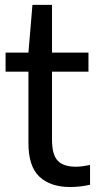

<svg xmlns="http://www.w3.org/2000/svg" viewBox="-20 -760 400 790"><path d="M269 9.5Q187.5 9.5 142.2 -33Q97 -75.5 97 -171.5V-465H3V-543.5H97L113.5 -740H194V-543.5H344V-465H194V-185.5Q194 -123 217.8 -98.5Q241.5 -74 292 -74Q316.5 -74 350.5 -81.5V0Q332.5 4.5 311 7Q289.5 9.5 269 9.5Z"/></svg>

Font: Encode Sans Semi Condensed Medium
Style: Regular
Weight: 500
Width: 4
Designer: Multiple Designers
Foundry: Impallari Type
Version: Version 3.000; ttfautohint (v1.8.3) -l 8 -r 50 -G 200 -x 14 